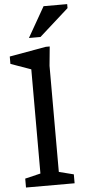

<svg xmlns="http://www.w3.org/2000/svg" viewBox="-63 -995 466 1029"><g transform="rotate(-5 170.0 -480.0)"><path d="M216.5 -68 295.5 -48V0H34V-48L117.5 -68V-628.5Q111 -631 92.5 -637.5Q74 -644 51 -652.2Q28 -660.5 8.5 -667.5V-707L205.5 -742H226.5L216.5 -639ZM119.5 -797 212.5 -960H339.5V-938.5L181.5 -797Z"/></g></svg>

Font: Newsreader Caption
Style: Regular
Weight: 400
Designer: Hugues Gentile
Foundry: Production Type
Version: Version 1.001